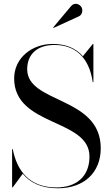

<svg xmlns="http://www.w3.org/2000/svg" viewBox="-20 -996 600 1031"><path d="M404 -908.5C421 -916 427 -941 417.5 -957.5C408 -974 380.5 -985.5 361.5 -963L265.5 -848.5L267.5 -846ZM48.5 10 102 -63C141.5 -15 201.5 15 291 15C432 15 521 -70 521 -200C521 -479.5 126 -439 126 -624C126 -702.5 177 -754.5 273 -754.5C379.5 -754.5 458 -692.5 478 -555H481.5V-760H478.5L425 -694C386 -739 330.5 -760 263 -760C151.5 -760 56 -685 56 -575C56 -315 460.5 -360.5 460.5 -155.5C460.5 -47.5 389 10.5 283 10.5C139 10.5 71.5 -77 48.5 -195H45V10Z"/></svg>

Font: Bodoni* 48pt
Style: Regular
Weight: 400
Version: Version 2.3